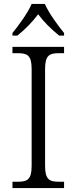

<svg xmlns="http://www.w3.org/2000/svg" viewBox="-20 -951 388 971"><path d="M43 -784V-771H68C111 -806 143 -839 173 -879C203 -839 236 -806 279 -771H304V-784C273 -822 226 -886 207 -931H140C121 -886 74 -822 43 -784ZM43 0H304V-32H278C231 -32 208 -42 208 -111V-603C208 -672 231 -682 278 -682H304V-714H43V-682H70C117 -682 140 -672 140 -603V-111C140 -42 117 -32 70 -32H43Z"/></svg>

Font: Noto Serif Bengali Light
Style: Regular
Weight: 300
Designer: Juan Bruce, Universal Thirst, Indian Type Foundry and the Monotype Design Team.
Foundry: Monotype Imaging Inc.
Version: Version 2.003